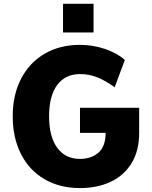

<svg xmlns="http://www.w3.org/2000/svg" viewBox="-20 -963 786 995"><path d="M45.9 -360.4Q45.9 -471.7 89.4 -555.2Q132.8 -638.7 211.4 -684.6Q290 -730.5 394.5 -730.5Q461.9 -730.5 524.9 -709Q587.9 -687.5 627 -652.3L574.2 -510.7Q527.3 -544.9 484.9 -562Q442.4 -579.1 394.5 -579.1Q318.4 -579.1 276.4 -522.5Q234.4 -465.8 234.4 -360.4Q234.4 -254.9 276.4 -197.3Q318.4 -139.6 394.5 -139.6Q453.1 -139.6 490.2 -171.9Q527.3 -204.1 527.3 -274.4H394.5V-404.3H701.2V-274.4Q701.2 -180.7 661.1 -116.2Q621.1 -51.8 551.8 -20Q482.4 11.7 394.5 11.7Q290 11.7 210.9 -34.2Q131.8 -80.1 88.9 -164.6Q45.9 -249 45.9 -360.4ZM306.6 -943.4H464.8V-794.9H306.6Z"/></svg>

Font: Min Sans Black
Style: Regular
Weight: 900
Designer: Jinseong-Kim, NotoSansCJK, Nunito
Foundry: Jinseong-Kim
Version: Version 1.000